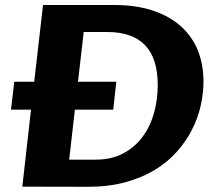

<svg xmlns="http://www.w3.org/2000/svg" viewBox="-20 -735 859 756"><path d="M114.7 -413.1 149.4 -715.3H429.2Q516.1 -715.3 581.8 -693.4Q647.5 -671.4 691.9 -631.8Q736.3 -592.3 758.8 -536.9Q781.2 -481.4 781.2 -414.1Q781.2 -367.7 770.3 -318.8Q759.3 -270 735.8 -224.1Q712.4 -178.2 676 -137.2Q639.6 -96.2 589.1 -65.7Q538.6 -35.2 473.1 -17.3Q407.7 0.5 326.2 0.5Q261.2 0.5 197 0.2Q132.8 0 67.9 0L102.1 -303.2H23.4L36.1 -413.1ZM287.1 -413.1H438L425.8 -303.2H274.9L252.4 -106.4H356.9Q418.5 -106.4 464.4 -130.6Q510.3 -154.8 540.8 -195.6Q571.3 -236.3 586.2 -289.3Q601.1 -342.3 601.1 -399.9Q601.1 -505.9 550.8 -557.4Q500.5 -608.9 403.3 -608.9H309.6Z"/></svg>

Font: Proza Libre
Style: Bold Italic
Weight: 700
Designer: Jasper de Waard
Foundry: Jasper de Waard
Version: Version 1.000; ttfautohint (v1.4.1.8-43bc)